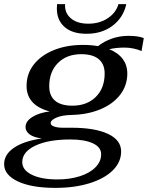

<svg xmlns="http://www.w3.org/2000/svg" viewBox="-37 -718 718 932"><path d="M568 -487Q525 -487 493 -479Q536 -462 558.5 -432Q581 -402 581 -361Q581 -304 547 -259Q513 -214 451.5 -188Q390 -162 310 -160Q264 -159 236.5 -147Q209 -135 209 -120Q209 -110 225.5 -104Q242 -98 267 -98H309Q424 -98 487.5 -68Q551 -38 551 17Q551 69 510.5 109Q470 149 397.5 171.5Q325 194 232 194Q116 194 49.5 162.5Q-17 131 -17 79Q-17 32 30.5 -0.5Q78 -33 166 -46Q126 -51 106.5 -66Q87 -81 87 -101Q87 -130 120.5 -150.5Q154 -171 204 -177Q92 -207 92 -301Q92 -361 128 -406Q164 -451 226 -475.5Q288 -500 366 -500Q406 -500 439 -494Q469 -518 507 -531Q545 -544 586 -544Q635 -544 661 -533L650 -470Q633 -478 611 -482.5Q589 -487 568 -487ZM471 -361Q471 -407 442 -431Q413 -455 358 -455Q287 -455 244.5 -412.5Q202 -370 202 -299Q202 -253 230.5 -229Q259 -205 314 -205Q385 -205 428 -247.5Q471 -290 471 -361ZM71 69Q71 107 117 130Q163 153 242 153Q302 153 350.5 137.5Q399 122 426.5 94Q454 66 454 31Q454 -4 413.5 -22.5Q373 -41 305 -41Q198 -41 134.5 -11Q71 19 71 69ZM239 -676Q239 -690 240 -698H279Q276 -656 306.5 -629.5Q337 -603 392 -603Q446 -603 486 -629.5Q526 -656 538 -698H576Q562 -633 510 -593.5Q458 -554 383 -554Q314 -554 276.5 -587Q239 -620 239 -676Z"/></svg>

Font: Fahkwang Medium
Style: Italic
Weight: 500
Italic angle: -10°
Version: Version 1.000; ttfautohint (v1.6)